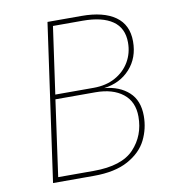

<svg xmlns="http://www.w3.org/2000/svg" viewBox="-78 -750 743 819"><g transform="rotate(-10 293.5 -340.5)"><path d="M517 -215Q517 -160 493 -111.5Q469 -63 412 -31.5Q355 0 263 0H86L182 -681H329Q424 -681 475.5 -644.5Q527 -608 527 -536Q527 -465 484 -417.5Q441 -370 371 -361Q437 -355 477 -318.5Q517 -282 517 -215ZM161 -370H327Q381 -370 421 -392Q461 -414 483 -451.5Q505 -489 505 -535Q505 -598 460 -629Q415 -660 331 -660H202ZM494 -216Q494 -281 450 -315.5Q406 -350 331 -350H158L112 -21H266Q388 -21 441 -77.5Q494 -134 494 -216Z"/></g></svg>

Font: Fira Sans Thin
Style: Italic
Weight: 250
Italic angle: -8°
Designer: Carrois Corporate & Edenspiekermann AG
Foundry: Carrois Corporate GbR & Edenspiekermann AG
Version: Version 4.203